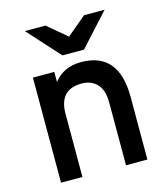

<svg xmlns="http://www.w3.org/2000/svg" viewBox="-110 -817 784 902"><g transform="rotate(-15 282.5 -366.0)"><path d="M341 -576H236L95 -732H195L289 -653L383 -732H483ZM391 0V-305Q391 -366 363 -395.5Q335 -425 289 -425Q179 -425 179 -307V0H75V-511H179V-462Q227 -523 311 -523Q495 -523 495 -305V0Z"/></g></svg>

Font: Overpass Light
Style: Bold
Weight: 600
Designer: Delve Withrington, Thomas Jockin
Foundry: Delve Fonts
Version: Version 3.000;DELV;Overpass